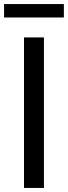

<svg xmlns="http://www.w3.org/2000/svg" viewBox="-51 -924 334 944"><path d="M67 0V-740H165V0ZM-31 -838V-904H263V-838Z"/></svg>

Font: Encode Sans SC Condensed Medium
Style: Regular
Weight: 500
Width: 3
Designer: Multiple Designers
Foundry: Impallari Type
Version: Version 3.002